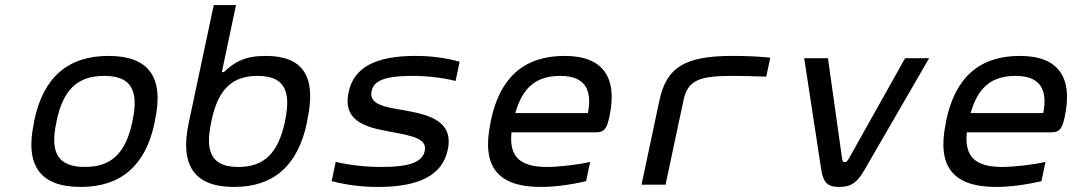

<svg xmlns="http://www.w3.org/2000/svg" viewBox="-20 -730 4240 759"><path d="M116 -256 114 -244C78 -75 139 9 299 9C458 9 555 -75 591 -244L593 -256C629 -425 568 -509 409 -509C249 -509 152 -425 116 -256ZM203 -247 204 -253C230 -376 287 -430 392 -430C496 -430 530 -376 504 -253L503 -247C476 -124 420 -70 316 -70C211 -70 176 -124 203 -247Z M1193 -244 1195 -256C1232 -428 1178 -509 1030 -509C948 -509 907 -485 865 -445H857L913 -710H825L726 -244C690 -75 749 9 905 9C1062 9 1157 -75 1193 -244ZM815 -247 816 -253C842 -376 897 -430 998 -430C1100 -430 1133 -376 1107 -253L1106 -247C1079 -124 1024 -70 922 -70C821 -70 788 -124 815 -247Z M1535 -207C1614 -192 1669 -181 1659 -133C1650 -90 1601 -70 1488 -70C1425 -70 1363 -77 1307 -90L1291 -14C1349 1 1407 9 1476 9C1636 9 1729 -37 1750 -138C1776 -259 1662 -279 1566 -296C1503 -307 1437 -317 1449 -370C1457 -410 1500 -430 1608 -430C1669 -430 1729 -423 1781 -410L1797 -486C1743 -501 1686 -509 1622 -509C1464 -509 1378 -463 1358 -365C1331 -238 1451 -223 1535 -207Z M2389 -268C2422 -422 2366 -509 2212 -509C2053 -509 1957 -425 1921 -256L1919 -244C1883 -73 1946 9 2118 9C2169 9 2235 1 2297 -14L2313 -90C2266 -79 2189 -70 2142 -70C2035 -70 1992 -111 2002 -207H2337C2370 -207 2379 -223 2389 -268ZM2017 -283C2046 -385 2100 -430 2195 -430C2289 -430 2323 -379 2304 -283Z M2875 -430C2907 -430 2963 -429 3009 -427L3025 -502C2977 -507 2928 -509 2876 -509C2687 -509 2615 -464 2587 -334L2516 0H2611L2682 -334C2699 -412 2742 -430 2875 -430Z M3159 -500 3227 -56C3235 -10 3250 9 3298 9C3346 9 3369 -10 3396 -56L3653 -500H3558L3335 -102C3327 -90 3324 -89 3319 -89C3315 -89 3311 -90 3309 -102L3253 -500Z M4189 -268C4222 -422 4166 -509 4012 -509C3853 -509 3757 -425 3721 -256L3719 -244C3683 -73 3746 9 3918 9C3969 9 4035 1 4097 -14L4113 -90C4066 -79 3989 -70 3942 -70C3835 -70 3792 -111 3802 -207H4137C4170 -207 4179 -223 4189 -268ZM3817 -283C3846 -385 3900 -430 3995 -430C4089 -430 4123 -379 4104 -283Z"/></svg>

Font: LT Wave Mono
Style: Italic
Weight: 400
Designer: Daniel Lyons
Version: Version 2.5 (Glyphs App)